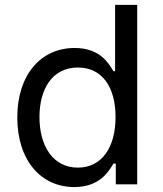

<svg xmlns="http://www.w3.org/2000/svg" viewBox="-20 -747 662 778"><path d="M280.9 11C384.6 11 420.8 -52.9 439.6 -84.2H449.2V0H535.9V-727.3H446.4V-458.5H439.6C421.2 -488.3 387.4 -552.6 282.3 -552.6C146 -552.6 50.1 -444.6 50.1 -271.3C50.1 -97.3 145.6 11 280.9 11ZM139.9 -272.7C139.9 -386 191.4 -473.4 295.5 -473.4C395.2 -473.4 448.2 -392.8 448.2 -272.7C448.2 -151.3 393.8 -67.8 295.5 -67.8C192.8 -67.8 139.9 -158 139.9 -272.7Z"/></svg>

Font: Margiela Sans Text
Style: Regular
Weight: 400
Designer: Stefan Endress, Andreas Faust
Version: Version 1.100;FEAKit 1.0